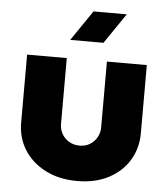

<svg xmlns="http://www.w3.org/2000/svg" viewBox="-53 -774 719 834"><g transform="rotate(5 307.0 -357.0)"><path d="M314 13Q234 13 174.5 -18Q115 -49 82.5 -101Q50 -153 50 -219V-515H223V-227Q223 -205 234 -185Q245 -165 265.5 -153Q286 -141 311 -141Q337 -141 356.5 -153Q376 -165 387 -185Q398 -205 398 -227V-515H572V-219Q572 -153 541 -101Q510 -49 452 -18Q394 13 314 13ZM231 -595 321 -727H466L376 -595Z"/></g></svg>

Font: MuseoModerno Thin ExtraBold
Style: Regular
Weight: 800
Version: Version 1.002